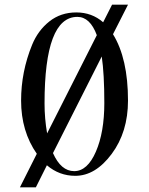

<svg xmlns="http://www.w3.org/2000/svg" viewBox="-20 -750 635 819"><path d="M65 49 137 -94Q70 -190 70 -321Q70 -444 117 -559Q142 -620 190.5 -658.5Q239 -697 305.5 -697Q372 -697 420 -655L458 -730H526L462 -604Q526 -500 526 -321Q526 -187 456.5 -93.5Q387 0 301 0Q233 0 180 -45L133 49ZM170 -309Q170 -244 181 -181L393 -600Q364 -678 310 -678Q170 -678 170 -309ZM414 -509 206 -97Q240 -20 296.5 -20Q353 -20 389 -103Q425 -186 425 -310.5Q425 -435 414 -509Z"/></svg>

Font: Spirax
Style: Regular
Weight: 400
Designer: Brenda Gallo (gbrenda1987@gmail.com)
Foundry: Brenda Gallo
Version: Version 1.002